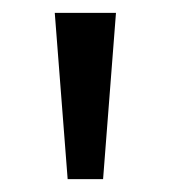

<svg xmlns="http://www.w3.org/2000/svg" viewBox="-20 -734 265 298"><path d="M160 -714 140 -456H85L65 -714Z"/></svg>

Font: Noto Sans Grantha
Style: Regular
Weight: 400
Designer: Monotype Design Team
Foundry: Monotype Imaging Inc.
Version: Version 2.003; ttfautohint (v1.8.4.7-5d5b)